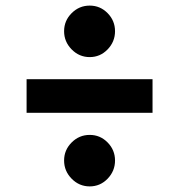

<svg xmlns="http://www.w3.org/2000/svg" viewBox="-20 -702 640 686"><path d="M300.5 -498Q263 -498 236 -525.5Q209 -553 209 -590.5Q209 -628 236 -655Q263 -682 300.5 -682Q338 -682 364.5 -655Q391 -628 391 -590.5Q391 -553 364.5 -525.5Q338 -498 300.5 -498ZM300.5 -36Q263 -36 236 -63.5Q209 -91 209 -128.5Q209 -166 236 -193Q263 -220 300.5 -220Q338 -220 364.5 -193Q391 -166 391 -128.5Q391 -91 364.5 -63.5Q338 -36 300.5 -36ZM75 -299V-419H525V-299Z"/></svg>

Font: Red Hat Text VF
Style: Regular
Weight: 300
Designer: Pentagram, MCKL
Foundry: Pentagram, MCKL
Version: Version 1.023